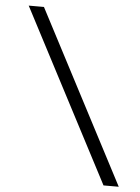

<svg xmlns="http://www.w3.org/2000/svg" viewBox="-54 -732 615 841"><g transform="rotate(5 254.0 -312.0)"><path d="M433 66 38 -690H105L500 66Z"/></g></svg>

Font: Taylor Sans
Style: Regular
Weight: 400
Italic angle: -8°
Designer: Natanael Gama
Version: Version 1.001 September 8, 2015